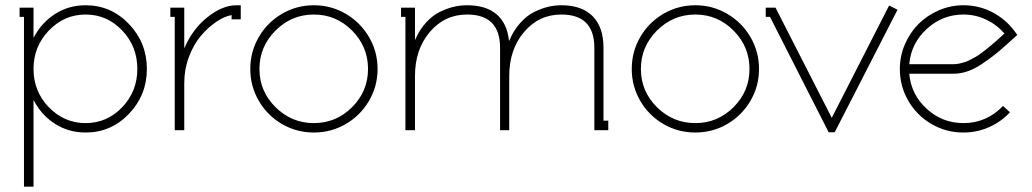

<svg xmlns="http://www.w3.org/2000/svg" viewBox="-20 -493 3908 727"><path d="M106.9 -112.8V213.9H70.8V-429.2H54.2V-463.9H106.9V-351.1H107.9Q137.2 -407.2 188.7 -440.2Q240.2 -473.1 304.2 -473.1Q400.4 -473.1 468.3 -402.1Q536.1 -331.1 536.1 -231.9Q536.1 -132.8 468.3 -62Q400.4 8.8 304.2 8.8Q240.2 8.8 188.7 -23.9Q137.2 -56.6 107.9 -112.8ZM500 -231.9Q500 -317.4 442.6 -377.7Q385.3 -438 304.2 -438Q223.1 -438 165 -377.4Q106.9 -316.9 106.9 -231.9Q106.9 -147 165 -86.9Q223.1 -26.9 304.2 -26.9Q385.3 -26.9 442.6 -86.9Q500 -147 500 -231.9Z M678.7 -312Q710 -384.3 766.4 -428.7Q822.8 -473.1 875 -473.1H891.6V-419.9H856.9V-436Q828.6 -430.7 797.9 -409.7Q767.1 -388.7 740 -356.4Q712.9 -324.2 695.3 -277.3Q677.7 -230.5 677.7 -179.2V0H641.6V-429.2H625V-463.9H677.7V-312Z M1023.2 -377.2Q962.4 -316.4 962.4 -231.9Q962.4 -147.5 1023.2 -87.2Q1084 -26.9 1168.5 -26.9Q1252.9 -26.9 1313.2 -87.2Q1373.5 -147.5 1373.5 -231.9Q1373.5 -316.4 1313.2 -377.2Q1252.9 -438 1168.5 -438Q1084 -438 1023.2 -377.2ZM1047.6 -440.7Q1103 -473.1 1168.5 -473.1Q1233.9 -473.1 1289.3 -440.7Q1344.7 -408.2 1377.2 -352.8Q1409.7 -297.4 1409.7 -231.9Q1409.7 -166.5 1377.2 -111.1Q1344.7 -55.7 1289.3 -23.4Q1233.9 8.8 1168.5 8.8Q1103 8.8 1047.6 -23.4Q992.2 -55.7 960 -111.1Q927.7 -166.5 927.7 -231.9Q927.7 -297.4 960 -352.8Q992.2 -408.2 1047.6 -440.7Z M1552.2 -342.8Q1568.8 -381.3 1594.2 -408.7Q1619.6 -436 1647.9 -449.2Q1676.3 -462.4 1700.4 -467.8Q1724.6 -473.1 1748.5 -473.1Q1820.3 -473.1 1860.4 -438.7Q1900.4 -404.3 1907.2 -338.9H1908.2Q1924.8 -378.4 1950 -406.2Q1975.1 -434.1 2002.9 -447.8Q2030.8 -461.4 2055.7 -467.3Q2080.6 -473.1 2105.5 -473.1Q2183.1 -473.1 2224.1 -431.6Q2265.1 -390.1 2265.1 -312V-36.1H2283.2V0H2230.5V-36.1V-312Q2230.5 -438 2105.5 -438Q2020.5 -438 1964.4 -371.8Q1908.2 -305.7 1908.2 -205.1V0H1873.5V-312Q1873.5 -438 1748.5 -438Q1663.6 -438 1607.4 -371.8Q1551.3 -305.7 1551.3 -205.1V0H1515.1V-429.2H1498.5V-463.9H1551.3V-342.8Z M2467.5 -377.2Q2406.7 -316.4 2406.7 -231.9Q2406.7 -147.5 2467.5 -87.2Q2528.3 -26.9 2612.8 -26.9Q2697.3 -26.9 2757.6 -87.2Q2817.9 -147.5 2817.9 -231.9Q2817.9 -316.4 2757.6 -377.2Q2697.3 -438 2612.8 -438Q2528.3 -438 2467.5 -377.2ZM2491.9 -440.7Q2547.4 -473.1 2612.8 -473.1Q2678.2 -473.1 2733.6 -440.7Q2789.1 -408.2 2821.5 -352.8Q2854 -297.4 2854 -231.9Q2854 -166.5 2821.5 -111.1Q2789.1 -55.7 2733.6 -23.4Q2678.2 8.8 2612.8 8.8Q2547.4 8.8 2491.9 -23.4Q2436.5 -55.7 2404.3 -111.1Q2372.1 -166.5 2372.1 -231.9Q2372.1 -297.4 2404.3 -352.8Q2436.5 -408.2 2491.9 -440.7Z M3378.4 -456.1 3140.6 7.8H3117.7L2895.5 -429.2H2879.4V-463.9H2916.5L3129.4 -46.9L3346.7 -472.2Z M3592.3 -250Q3602.1 -250 3613 -252.4Q3624 -254.9 3633.3 -257.8Q3642.6 -260.7 3654.5 -267.1Q3666.5 -273.4 3674.6 -277.8Q3682.6 -282.2 3695.3 -291.7Q3708 -301.3 3714.4 -306.2Q3720.7 -311 3733.6 -322Q3746.6 -333 3751 -336.9Q3755.4 -340.8 3768.3 -352.5Q3781.2 -364.3 3783.2 -366.2Q3753.9 -399.9 3713.6 -418.9Q3673.3 -438 3627.9 -438Q3548.3 -438 3489 -383.3Q3429.7 -328.6 3422.9 -250ZM3422.9 -213.9Q3429.7 -135.3 3488.8 -81.1Q3547.9 -26.9 3627.9 -26.9Q3715.8 -26.9 3777.8 -91.8L3804.2 -67.9Q3770.5 -31.7 3724.9 -11.5Q3679.2 8.8 3627.9 8.8Q3562.5 8.8 3507.1 -23.4Q3451.7 -55.7 3419.4 -111.1Q3387.2 -166.5 3387.2 -231.9Q3387.2 -280.8 3406.5 -325.4Q3425.8 -370.1 3458 -402.3Q3490.2 -434.6 3534.9 -453.9Q3579.6 -473.1 3627.9 -473.1Q3687 -473.1 3737.8 -446.5Q3788.6 -419.9 3822.3 -374L3832 -360.8L3820.3 -350.1Q3815.9 -346.2 3789.3 -322.3Q3762.7 -298.3 3745.1 -284.7Q3727.5 -271 3699.7 -252Q3671.9 -232.9 3644.8 -223.4Q3617.7 -213.9 3592.3 -213.9Z"/></svg>

Font: Rawengulk
Style: Regular
Weight: 400
Version: Version 0.92